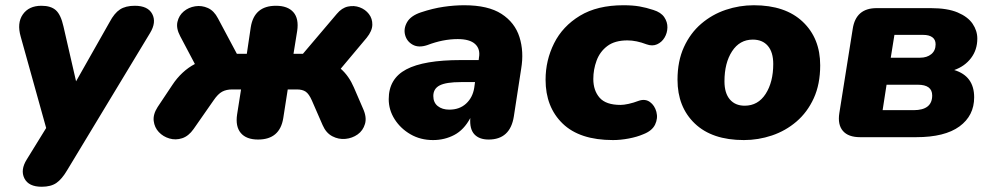

<svg xmlns="http://www.w3.org/2000/svg" viewBox="-20 -523 3778 732"><path d="M139 189Q89 189 73 157Q57 125 82 85L156 -35L59 -383Q44 -435 67 -468Q90 -501 138 -501Q174 -501 193 -484Q212 -467 222 -422L270 -213L398 -439Q416 -473 437.5 -487Q459 -501 494 -501Q544 -501 560.5 -469.5Q577 -438 552 -397L236 126Q216 160 195 174.5Q174 189 139 189Z M964 9Q919 9 898 -16Q877 -41 884 -87L899 -182H865Q843 -182 827 -173.5Q811 -165 794 -140L718 -31Q699 -4 674.5 4Q650 12 626 5Q602 -2 585.5 -19.5Q569 -37 566 -62Q563 -87 581 -115L637 -199Q654 -225 676 -245.5Q698 -266 723 -279L667 -385Q651 -415 656.5 -439.5Q662 -464 680.5 -479.5Q699 -495 724 -499Q749 -503 772.5 -492.5Q796 -482 811 -453L883 -318H921L936 -419Q949 -501 1032 -501Q1077 -501 1098.5 -476.5Q1120 -452 1113 -405L1099 -318H1135L1264 -470Q1283 -493 1306.5 -498Q1330 -503 1351.5 -495Q1373 -487 1386.5 -469.5Q1400 -452 1399.5 -428.5Q1399 -405 1378 -379L1279 -261Q1295 -247 1307.5 -229Q1320 -211 1329 -190L1364 -109Q1379 -76 1371.5 -50.5Q1364 -25 1343.5 -10.5Q1323 4 1297 6.5Q1271 9 1247 -3.5Q1223 -16 1210 -46L1169 -140Q1158 -165 1145.5 -173.5Q1133 -182 1112 -182H1077L1060 -73Q1047 9 964 9Z M1631 11Q1583 11 1545 -11Q1507 -33 1484.5 -68.5Q1462 -104 1462 -145Q1462 -223 1529 -258.5Q1596 -294 1737 -294H1805L1806 -303Q1812 -336 1791.5 -355Q1771 -374 1725 -374Q1669 -374 1609 -351Q1576 -340 1553.5 -352.5Q1531 -365 1524.5 -389.5Q1518 -414 1532 -438.5Q1546 -463 1585 -476Q1630 -491 1671 -497Q1712 -503 1750 -503Q1841 -503 1892 -470Q1943 -437 1960.5 -381.5Q1978 -326 1967 -261L1939 -79Q1925 9 1843 9Q1807 9 1788.5 -11Q1770 -31 1773 -73Q1749 -28 1712 -8.5Q1675 11 1631 11ZM1693 -105Q1732 -105 1757 -128Q1782 -151 1788 -188L1791 -210H1737Q1681 -210 1656.5 -197.5Q1632 -185 1632 -157Q1632 -132 1649 -118.5Q1666 -105 1693 -105Z M2317 11Q2190 11 2125 -52Q2060 -115 2060 -219Q2060 -293 2092.5 -358Q2125 -423 2191 -463Q2257 -503 2357 -503Q2392 -503 2418 -498.5Q2444 -494 2471 -485Q2500 -476 2512.5 -457.5Q2525 -439 2524.5 -418Q2524 -397 2513.5 -379.5Q2503 -362 2485 -354Q2467 -346 2445 -354Q2406 -369 2372 -369Q2324 -369 2295.5 -347.5Q2267 -326 2254.5 -292Q2242 -258 2242 -222Q2242 -178 2266 -150.5Q2290 -123 2346 -123Q2358 -123 2376.5 -127Q2395 -131 2416 -139Q2440 -147 2458 -134Q2476 -121 2482.5 -96.5Q2489 -72 2477.5 -48Q2466 -24 2432 -11Q2409 -1 2377.5 5Q2346 11 2317 11Z M2816 11Q2695 11 2629 -52Q2563 -115 2563 -219Q2563 -290 2587.5 -343.5Q2612 -397 2653.5 -432.5Q2695 -468 2747 -485.5Q2799 -503 2854 -503Q2974 -503 3040.5 -440Q3107 -377 3107 -274Q3107 -202 3082.5 -148.5Q3058 -95 3016.5 -59.5Q2975 -24 2923 -6.5Q2871 11 2816 11ZM2819 -120Q2870 -120 2899 -165Q2928 -210 2928 -279Q2928 -324 2907.5 -348Q2887 -372 2850 -372Q2800 -372 2771 -327.5Q2742 -283 2742 -213Q2742 -168 2762.5 -144Q2783 -120 2819 -120Z M3259 0Q3214 0 3193.5 -24Q3173 -48 3180 -92L3231 -413Q3243 -492 3322 -492H3529Q3592 -492 3631 -475.5Q3670 -459 3688 -432.5Q3706 -406 3706 -376Q3706 -333 3682 -301.5Q3658 -270 3618 -256Q3694 -233 3694 -152Q3694 -82 3638 -41Q3582 0 3473 0ZM3376 -303H3488Q3514 -303 3530.5 -316.5Q3547 -330 3547 -354Q3547 -372 3534.5 -381Q3522 -390 3500 -390H3390ZM3345 -103H3463Q3534 -103 3534 -159Q3534 -200 3479 -200H3360Z"/></svg>

Font: Nunito Black
Style: Italic
Weight: 900
Italic angle: -9°
Designer: Vernon Adams
Foundry: Vernon Adams
Version: Version 3.601; ttfautohint (v1.8.2.53-6de2)